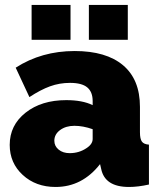

<svg xmlns="http://www.w3.org/2000/svg" viewBox="-20 -741 639 771"><path d="M106.9 -581.1V-721.2H263.2V-581.1ZM336.9 -581.1V-721.2H493.2V-581.1ZM19 -159.2Q19 -238.3 82.8 -288.6Q146.5 -338.9 246.1 -338.9Q311 -338.9 352.1 -318.8V-335Q352.1 -372.1 330.3 -390.1Q308.6 -408.2 261.2 -408.2Q218.8 -408.2 180.7 -394.3Q142.6 -380.4 98.1 -351.1L43 -469.2Q147 -536.1 279.8 -536.1Q406.2 -536.1 474.1 -479Q542 -421.9 542 -312V-210Q542 -183.1 549.8 -172.4Q557.6 -161.6 578.1 -160.2V0Q534.2 9.8 498 9.8Q400.9 9.8 386.2 -63L381.8 -82Q310.1 9.8 203.1 9.8Q124 9.8 71.5 -38.3Q19 -86.4 19 -159.2ZM327.1 -146Q352.1 -162.1 352.1 -183.1V-222.2Q313.5 -235.8 278.8 -235.8Q244.6 -235.8 221.4 -218.8Q198.2 -201.7 198.2 -175.8Q198.2 -154.3 215.6 -140.1Q232.9 -126 259.8 -126Q297.4 -126 327.1 -146Z"/></svg>

Font: Rawline Black
Style: Regular
Weight: 900
Designer: Matt McInerney, Pablo Impallari, Rodrigo Fuenzalida
Foundry: Matt McInerney, Pablo Impallari, Rodrigo Fuenzalida
Version: Version 4.020;PS 004.020;hotconv 1.0.88;makeotf.lib2.5.64775